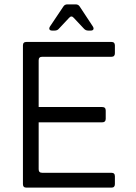

<svg xmlns="http://www.w3.org/2000/svg" viewBox="-20 -859 621 879"><path d="M101 0Q85 0 85 -16V-651Q85 -667 101 -667H490Q506 -667 506 -651V-615Q506 -599 490 -599H173Q157 -599 157 -583V-369H448Q464 -369 464 -353V-315Q464 -299 448 -299H157V-84Q157 -68 173 -68H490Q506 -68 506 -52V-16Q506 0 490 0ZM219 -719Q209 -719 206.5 -724.5Q204 -730 209 -738L270 -829Q276 -839 289 -839H326Q339 -839 345 -829L405 -738Q410 -730 407.5 -724.5Q405 -719 395 -719H384Q372 -719 364 -728L318 -777Q307 -790 296 -777L250 -728Q243 -719 230 -719Z"/></svg>

Font: Pitagon Sans
Style: Regular
Weight: 400
Designer: Travis Tran
Foundry: Pitagon
Version: Version 1.001; ttfautohint (v1.8.4.7-5d5b);gftools[0.9.26]